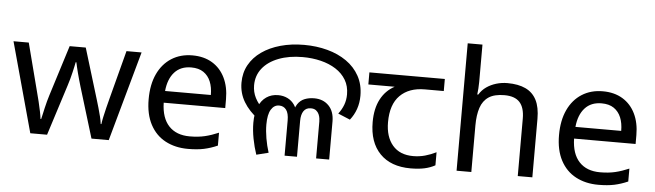

<svg xmlns="http://www.w3.org/2000/svg" viewBox="-48 -946 3894 1141"><g transform="rotate(5 1899.0 -375.0)"><path d="M431 -303Q425 -324 419 -344.5Q413 -365 408.5 -383.5Q404 -402 400 -418Q396 -434 394 -445H390Q388 -434 384.5 -418Q381 -402 376.5 -383Q372 -364 366.5 -343.5Q361 -323 354 -302L258 -1H158L11 -537H102L176 -251Q184 -222 191 -192.5Q198 -163 203.5 -136.5Q209 -110 211 -91H215Q218 -103 222 -121Q226 -139 230.5 -159Q235 -179 240.5 -199Q246 -219 251 -235L346 -537H442L534 -235Q541 -212 548.5 -186Q556 -160 562 -135.5Q568 -111 570 -92H574Q576 -109 581.5 -134.5Q587 -160 594.5 -190.5Q602 -221 610 -251L685 -537H775L626 -1H523Z M1078 -546Q1147 -546 1196.5 -516Q1246 -486 1272.5 -431.5Q1299 -377 1299 -304V-251H932Q934 -160 978.5 -112.5Q1023 -65 1103 -65Q1154 -65 1193.5 -74.5Q1233 -84 1275 -102V-25Q1234 -7 1194 1.5Q1154 10 1099 10Q1023 10 964.5 -21Q906 -52 873.5 -113.5Q841 -175 841 -264Q841 -352 870.5 -415Q900 -478 953.5 -512Q1007 -546 1078 -546ZM1077 -474Q1014 -474 977.5 -433.5Q941 -393 934 -321H1207Q1207 -367 1193 -401Q1179 -435 1150.5 -454.5Q1122 -474 1077 -474Z M1821 -355Q1875 -355 1908 -321Q1941 -287 1941 -227V0H1863V-220Q1863 -227 1861.5 -239Q1860 -251 1854.5 -263.5Q1849 -276 1837.5 -285Q1826 -294 1806 -294Q1778 -294 1763.5 -273Q1749 -252 1749 -214V0H1675V-210Q1675 -253 1659.5 -273.5Q1644 -294 1617 -294Q1587 -294 1569 -264.5Q1551 -235 1551 -175Q1551 -137 1558.5 -93Q1566 -49 1579 -9L1507 9Q1492 -35 1482.5 -84.5Q1473 -134 1473 -179Q1473 -235 1489.5 -274.5Q1506 -314 1536 -334.5Q1566 -355 1606 -355Q1637 -355 1662.5 -342.5Q1688 -330 1704.5 -305.5Q1721 -281 1724 -243H1702Q1706 -286 1722.5 -310.5Q1739 -335 1764.5 -345Q1790 -355 1821 -355ZM1382 -410Q1382 -469 1408 -516Q1434 -563 1481.5 -596.5Q1529 -630 1593.5 -648Q1658 -666 1734 -666Q1808 -666 1873 -648.5Q1938 -631 1987.5 -596.5Q2037 -562 2065 -511Q2093 -460 2093 -394Q2093 -351 2080 -314Q2067 -277 2043 -247L1971 -277Q1991 -303 2002 -332Q2013 -361 2013 -395Q2013 -444 1991 -481Q1969 -518 1930 -543Q1891 -568 1840 -580.5Q1789 -593 1732 -593Q1650 -593 1588 -569Q1526 -545 1492 -502Q1458 -459 1458 -401Q1458 -361 1475.5 -326.5Q1493 -292 1528 -258L1502 -201Q1444 -244 1413 -296Q1382 -348 1382 -410Z M2427 10Q2309 10 2244 -57Q2179 -124 2179 -245Q2179 -325 2208 -380.5Q2237 -436 2291 -465H2134V-537H2584V-465H2471Q2377 -465 2323.5 -411.5Q2270 -358 2270 -252Q2270 -165 2313 -114.5Q2356 -64 2436 -64Q2473 -64 2507 -73.5Q2541 -83 2573 -99V-21Q2544 -5 2509 2.5Q2474 10 2427 10Z M2789 -537Q2789 -518 2787.5 -498Q2786 -478 2784 -462H2790Q2807 -490 2833 -508Q2859 -526 2891 -535.5Q2923 -545 2957 -545Q3022 -545 3065.5 -524.5Q3109 -504 3131 -461Q3153 -418 3153 -349V0H3066V-343Q3066 -408 3037 -440Q3008 -472 2946 -472Q2886 -472 2852 -449.5Q2818 -427 2803.5 -383.5Q2789 -340 2789 -277V0H2701V-760H2789Z M3526 -546Q3595 -546 3644.5 -516Q3694 -486 3720.5 -431.5Q3747 -377 3747 -304V-251H3380Q3382 -160 3426.5 -112.5Q3471 -65 3551 -65Q3602 -65 3641.5 -74.5Q3681 -84 3723 -102V-25Q3682 -7 3642 1.5Q3602 10 3547 10Q3471 10 3412.5 -21Q3354 -52 3321.5 -113.5Q3289 -175 3289 -264Q3289 -352 3318.5 -415Q3348 -478 3401.5 -512Q3455 -546 3526 -546ZM3525 -474Q3462 -474 3425.5 -433.5Q3389 -393 3382 -321H3655Q3655 -367 3641 -401Q3627 -435 3598.5 -454.5Q3570 -474 3525 -474Z"/></g></svg>

Font: odia115
Style: Regular
Weight: 400
Designer: Amélie Bonet and Sol Matas
Foundry: Google LLC
Version: Version 2.003